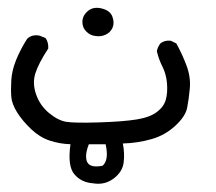

<svg xmlns="http://www.w3.org/2000/svg" viewBox="-20 -179 540 480"><path d="M212.9 279.3Q183.6 277.3 166 256.8Q148.4 236.3 156.2 181.6Q128.9 180.7 104 172.4Q79.1 164.1 57.6 143.6Q36.1 123 22.9 102.1Q9.8 81.1 8.3 63.5Q6.8 45.9 8.3 21Q9.8 -3.9 21 -30.8Q32.2 -57.6 47.9 -82Q60.5 -93.8 79.1 -89.8L93.8 -84Q101.6 -73.2 100.6 -57.6Q76.2 -20.5 68.4 4.4Q60.5 29.3 70.3 57.1Q80.1 85 102.5 103.5Q125 122.1 145.5 125.5Q166 128.9 227.5 127Q289.1 125 321.8 119.6Q354.5 114.3 372.1 101.1Q389.6 87.9 394.5 70.3Q399.4 52.7 397.5 29.3Q395.5 5.9 386.2 -12.2Q377 -30.3 372.1 -50.8Q374 -61.5 380.9 -70.3Q391.6 -79.1 407.2 -77.1L420.9 -70.3Q435.5 -43.9 446.3 -15.1Q457 13.7 454.6 41.5Q452.1 69.3 447.8 90.8Q443.4 112.3 418 135.7Q392.6 159.2 358.4 168.9Q324.2 178.7 287.1 179.7Q292 204.1 289.1 227.5Q286.1 251 263.7 267.6Q241.2 284.2 212.9 279.3ZM236.3 235.4Q252.9 221.7 244.1 181.6H202.1Q194.3 201.2 195.3 215.3Q196.3 229.5 206.5 234.4Q216.8 239.3 236.3 235.4ZM219.7 -88.9Q206.1 -89.8 195.8 -100.1Q185.5 -110.4 186 -125.5Q186.5 -140.6 200.2 -151.9Q213.9 -163.1 234.9 -157.7Q255.9 -152.3 261.2 -136.7Q266.6 -121.1 261.2 -109.4Q255.9 -97.7 244.1 -92.3Q232.4 -86.9 219.7 -88.9Z"/></svg>

Font: JasonHandwriting2
Style: Regular
Weight: 400
Version: Version 1.05.10